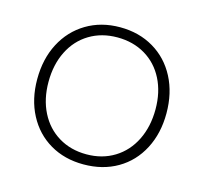

<svg xmlns="http://www.w3.org/2000/svg" viewBox="-81 -595 738 695"><g transform="rotate(15 288.0 -248.0)"><path d="M46 -246Q46 -322 76.5 -380.5Q107 -439 162 -472Q217 -505 288 -505Q359 -505 414 -472.5Q469 -440 499.5 -381.5Q530 -323 530 -247Q530 -172 499.5 -113.5Q469 -55 414 -23Q359 9 287 9Q216 9 161.5 -23Q107 -55 76.5 -113Q46 -171 46 -246ZM488 -251Q488 -315 463 -364Q438 -413 392.5 -440Q347 -467 288 -467Q229 -467 183.5 -439.5Q138 -412 113 -362Q88 -312 88 -247Q88 -183 113 -133.5Q138 -84 183.5 -56.5Q229 -29 288 -29Q347 -29 392.5 -57Q438 -85 463 -135.5Q488 -186 488 -251Z"/></g></svg>

Font: Bellota Text Light
Style: Regular
Weight: 300
Designer: Kemie Guaida
Foundry: Kemie Guaida
Version: Version 4.001